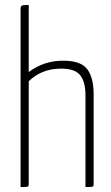

<svg xmlns="http://www.w3.org/2000/svg" viewBox="-20 -755 450 775"><path d="M63 -717Q63 -730 68.5 -732.5Q74 -735 96 -735V-464Q156 -510 235 -510Q306 -510 332 -476Q358 -442 358 -374V-11Q358 -3 353.5 -1.5Q349 0 325 0V-370Q325 -424 304 -451Q283 -478 227 -478Q148 -478 96 -427V-11Q96 -3 91.5 -1.5Q87 0 63 0Z"/></svg>

Font: Yanone Kaffeesatz Thin
Style: Regular
Weight: 250
Designer: Yanone (Cyrillic: Daniel Pouzeot)
Foundry: Yanone
Version: Version 1.003;PS 001.003;hotconv 1.0.88;makeotf.lib2.5.64775